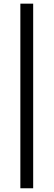

<svg xmlns="http://www.w3.org/2000/svg" viewBox="-20 -784 290 1040"><path d="M90.3 235.8V-764.2H159.7V235.8Z"/></svg>

Font: Crushed
Style: Regular
Weight: 400
Width: 3
Designer: Astigmatic (AOETI)
Foundry: Astigmatic (AOETI)
Version: Version 001.001